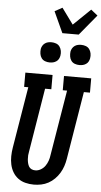

<svg xmlns="http://www.w3.org/2000/svg" viewBox="-73 -1237 678 1287"><g transform="rotate(5 266.0 -593.0)"><path d="M205 8Q176 8 148.5 1Q121 -6 99.5 -22Q78 -38 64 -61.5Q50 -85 44 -112.5Q38 -140 38.5 -169Q39 -198 44 -228L112 -639H84V-735H267V-639H225L155 -212Q152 -198 151 -185Q150 -172 151 -158.5Q152 -145 155 -132.5Q158 -120 164 -109.5Q170 -99 181.5 -93.5Q193 -88 207 -88Q226 -88 244 -98.5Q262 -109 273.5 -125.5Q285 -142 291.5 -161Q298 -180 300 -198L373 -639H344V-735H527V-639H486L411 -183Q407 -158 399 -134Q391 -110 377.5 -87.5Q364 -65 345 -46Q326 -27 303 -14.5Q280 -2 255 3Q230 8 206 8ZM440 -817Q424 -817 409 -822.5Q394 -828 385 -840.5Q376 -853 373.5 -869Q371 -885 373 -902Q375 -913 381 -923.5Q387 -934 397 -941Q407 -948 418 -950.5Q429 -953 441 -953Q457 -953 472 -947.5Q487 -942 496 -929.5Q505 -917 508 -901Q511 -885 508 -868Q506 -857 500.5 -846.5Q495 -836 484.5 -829Q474 -822 463 -819.5Q452 -817 440 -817ZM240 -817Q224 -817 209 -822.5Q194 -828 185 -840.5Q176 -853 173.5 -869Q171 -885 173 -902Q175 -913 181 -923.5Q187 -934 197 -941Q207 -948 218 -950.5Q229 -953 241 -953Q257 -953 272 -947.5Q287 -942 296 -929.5Q305 -917 308 -901Q311 -885 308 -868Q306 -857 300.5 -846.5Q295 -836 284.5 -829Q274 -822 263 -819.5Q252 -817 240 -817ZM308 -1020 243 -1162 294 -1190 372 -1083 487 -1194 532 -1158 418 -1020Z"/></g></svg>

Font: Iosevka Curly Slab
Style: Bold Italic
Weight: 700
Italic angle: -9°
Monospace: yes
Designer: Belleve Invis
Foundry: Belleve Invis
Version: Version 22.1.2; ttfautohint (v1.8.4)